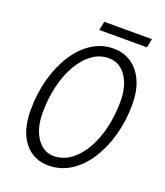

<svg xmlns="http://www.w3.org/2000/svg" viewBox="-149 -916 882 1025"><g transform="rotate(20 292.5 -403.5)"><path d="M57 -239Q57 -334 80 -417Q103 -500 144 -563.5Q185 -627 240.5 -662.5Q296 -698 362 -698Q421 -698 465 -667.5Q509 -637 533 -582Q557 -527 557 -451Q557 -360 534.5 -277.5Q512 -195 471 -130.5Q430 -66 372.5 -29Q315 8 246 8Q161 8 109 -56.5Q57 -121 57 -239ZM122 -246Q122 -185 140 -140.5Q158 -96 188 -72.5Q218 -49 253 -49Q308 -49 352 -81.5Q396 -114 427.5 -169.5Q459 -225 475.5 -296Q492 -367 492 -444Q492 -532 455 -586.5Q418 -641 355 -641Q304 -641 261.5 -610Q219 -579 187.5 -524.5Q156 -470 139 -398.5Q122 -327 122 -246ZM255 -765 265 -815H536L526 -765Z"/></g></svg>

Font: Radio Canada Condensed Light
Style: Italic
Weight: 300
Width: 3
Italic angle: -12°
Designer: Charles Daoud, Etienne Aubert Bonn, Alexandre Saumier Demers, Jacques Le Bailly
Foundry: Radio-Canada
Version: Version 2.104; ttfautohint (v1.8.4.7-5d5b);gftools[0.9.28.de